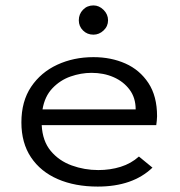

<svg xmlns="http://www.w3.org/2000/svg" viewBox="-20 -679 665 709"><path d="M341 10Q257 10 193.5 -17.5Q130 -45 94.5 -98Q59 -151 59 -227Q59 -305 95 -358.5Q131 -412 191.5 -440Q252 -468 325 -468Q390 -468 443 -444.5Q496 -421 528 -372.5Q560 -324 560 -250Q560 -242 559 -233.5Q558 -225 557 -217H134Q137 -158 167.5 -121.5Q198 -85 245 -68Q292 -51 343 -51Q387 -51 425.5 -63Q464 -75 493 -101L543 -60Q470 10 341 10ZM137 -275H481Q481 -318 458.5 -348Q436 -378 399.5 -394Q363 -410 318 -410Q279 -410 240.5 -396.5Q202 -383 173.5 -353Q145 -323 137 -275ZM325 -551Q302 -551 286.5 -566.5Q271 -582 271 -604Q271 -627 286.5 -643Q302 -659 325 -659Q346 -659 362.5 -642.5Q379 -626 379 -604Q379 -582 362.5 -566.5Q346 -551 325 -551Z"/></svg>

Font: Inconsolata Expanded Thin
Style: Regular
Weight: 100
Width: 7
Monospace: yes
Designer: Raph Levien, Cyreal, Brenton Simpson
Foundry: Raph Levien, Cyreal, Google
Version: Version 3.100; ttfautohint (v1.8.4.7-5d5b)